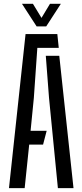

<svg xmlns="http://www.w3.org/2000/svg" viewBox="-20 -977 428 997"><path d="M26.6 0 112.7 -800H277.7L285.1 -728.5H173.9L155.7 -468L138.8 -297.7H222.3L203.7 -226.2H131.6L108.1 0ZM280.6 0 234.5 -469.3 217.8 -687.4H287.8L361.7 0ZM170.1 -840 94.2 -957.1H151.1L195.5 -884.1L239.5 -957.1H295.9L220 -840Z"/></svg>

Font: Big Shoulders Stencil Text Thin
Style: Regular
Weight: 100
Designer: Patric King
Foundry: XO Type Co
Version: Version 2.001